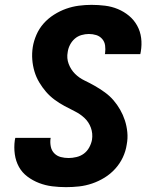

<svg xmlns="http://www.w3.org/2000/svg" viewBox="-20 -763 640 791"><path d="M252 8Q223 8 195 4.5Q167 1 141 -9Q115 -19 93 -35.5Q71 -52 58 -75.5Q45 -99 41 -127.5Q37 -156 41 -185L43 -195H189L188 -191Q186 -174 189.5 -158Q193 -142 204 -131Q215 -120 230.5 -116Q246 -112 263 -112Q278 -112 295 -116Q312 -120 325.5 -130Q339 -140 347.5 -155.5Q356 -171 359 -187Q363 -213 354.5 -236.5Q346 -260 328.5 -276.5Q311 -293 289 -304Q267 -315 245.5 -326.5Q224 -338 204.5 -352.5Q185 -367 169.5 -385Q154 -403 141.5 -424Q129 -445 122 -468.5Q115 -492 113 -517.5Q111 -543 115 -569Q119 -594 130 -619.5Q141 -645 159.5 -666Q178 -687 202.5 -702.5Q227 -718 252.5 -727Q278 -736 304.5 -739.5Q331 -743 357 -743Q385 -743 413 -739.5Q441 -736 466 -725.5Q491 -715 511.5 -698Q532 -681 545 -657.5Q558 -634 561.5 -606.5Q565 -579 560 -550L558 -540H412L413 -544Q415 -560 413 -575.5Q411 -591 401 -602.5Q391 -614 376.5 -618.5Q362 -623 346 -623Q331 -623 315.5 -618.5Q300 -614 288 -603.5Q276 -593 268.5 -578.5Q261 -564 259 -549Q254 -523 263 -499.5Q272 -476 289 -459Q306 -442 328 -431.5Q350 -421 371 -409Q392 -397 412 -382.5Q432 -368 447.5 -350Q463 -332 475 -311Q487 -290 494.5 -267Q502 -244 504.5 -218.5Q507 -193 502 -167Q498 -140 486 -114.5Q474 -89 454.5 -67.5Q435 -46 410.5 -31Q386 -16 359.5 -7Q333 2 306 5Q279 8 252 8Z"/></svg>

Font: Iosevka Heavy Extended Oblique
Style: Regular
Weight: 900
Width: 7
Italic angle: -9°
Monospace: yes
Designer: Belleve Invis
Foundry: Belleve Invis
Version: Version 32.5.0; ttfautohint (v1.8.4)